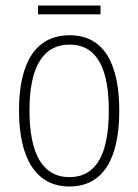

<svg xmlns="http://www.w3.org/2000/svg" viewBox="-20 -667 502 697"><path d="M345 -647H118V-615H345ZM413 -265C413 -433 359 -539 233 -539C111 -539 49 -442 49 -266C49 -90 112 10 232 10C353 10 413 -89 413 -265ZM87 -266C87 -419 133 -505 233 -505C336 -505 375 -411 375 -266C375 -108 330 -24 232 -24C133 -24 87 -112 87 -266Z"/></svg>

Font: Noto Sans Devanagari UI Condensed ExtraLight
Style: Regular
Weight: 200
Width: 3
Designer: Jelle Bosma - Monotype Design Team
Foundry: Monotype Imaging Inc.
Version: Version 2.004